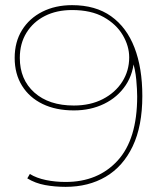

<svg xmlns="http://www.w3.org/2000/svg" viewBox="-20 -723 632 746"><path d="M235 3Q193 3 155 -4Q117 -11 86 -30L96 -47Q122 -31 158.5 -23.5Q195 -16 235 -16Q361 -16 437 -99Q513 -182 513 -348Q513 -374 509.5 -413Q506 -452 494 -490L502 -505Q500 -439 468.5 -392Q437 -345 384.5 -319.5Q332 -294 267 -294Q197 -294 145.5 -319Q94 -344 65.5 -390Q37 -436 37 -498Q37 -560 65.5 -606Q94 -652 144.5 -677.5Q195 -703 260 -703Q351 -703 411.5 -660Q472 -617 502.5 -538Q533 -459 533 -350Q533 -233 495.5 -154.5Q458 -76 391 -36.5Q324 3 235 3ZM267 -313Q331 -313 379.5 -338Q428 -363 455 -405.5Q482 -448 482 -500Q482 -544 457 -586.5Q432 -629 383 -656.5Q334 -684 260 -684Q200 -684 154.5 -661Q109 -638 83 -596Q57 -554 57 -498Q57 -414 113.5 -363.5Q170 -313 267 -313Z"/></svg>

Font: Montserrat Thin
Style: Regular
Weight: 100
Designer: Julieta Ulanovsky
Foundry: Julieta Ulanovsky
Version: Version 9.000